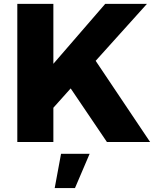

<svg xmlns="http://www.w3.org/2000/svg" viewBox="-20 -721 789 975"><path d="M67.9 0ZM742.2 0H522.9L338.9 -272L251 -173.8V0H67.9V-701.2H251V-397L514.2 -701.2H726.1L465.8 -412.1ZM290 60.1H435.1L360.8 233.9H257.8Z"/></svg>

Font: Argentum Sans
Style: Bold
Weight: 700
Designer: Julieta Ulanovsky (Modified by Cristiano Sobral)
Foundry: Julieta Ulanovsky
Version: Version 1.000; ttfautohint (v1.5.65-e2d9)